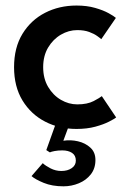

<svg xmlns="http://www.w3.org/2000/svg" viewBox="-20 -442 448 676"><path d="M252 -74.5Q287.5 -74.5 309.8 -86.2Q332 -98 338.5 -103.5L389 -28.5Q383 -23.5 364 -13.8Q345 -4 315.8 4Q286.5 12 249.5 12Q188.5 12 138.8 -13.8Q89 -39.5 59.2 -88.2Q29.5 -137 29.5 -205.5Q29.5 -274.5 59.2 -323Q89 -371.5 138.8 -397Q188.5 -422.5 249.5 -422.5Q286 -422.5 314.8 -414.2Q343.5 -406 362.5 -395.5Q381.5 -385 388 -379L336.5 -304Q333 -307.5 322.2 -315.2Q311.5 -323 294 -329.5Q276.5 -336 252 -336Q222 -336 194.5 -320Q167 -304 149.5 -274.8Q132 -245.5 132 -205.5Q132 -165.5 149.5 -136Q167 -106.5 194.5 -90.5Q222 -74.5 252 -74.5ZM203.5 214Q163.5 214 133.8 201.8Q104 189.5 91 178L130.5 132.5Q140 141.5 158 150.8Q176 160 196 160Q218 160 232.5 150Q247 140 247 123.5Q247 105 233.5 96.2Q220 87.5 199.5 87.5Q184 87.5 172.2 89.8Q160.5 92 155.5 94.5L143 86.5L181.5 -21L224.5 -4.5L203 53.5Q228.5 49.5 254.5 55.5Q280.5 61.5 298.2 77.8Q316 94 316 121.5Q316 151 299.8 171.8Q283.5 192.5 257.8 203.2Q232 214 203.5 214Z"/></svg>

Font: League Spartan Medium
Style: Regular
Weight: 500
Foundry: The League of Moveable Type
Version: Version 2.002